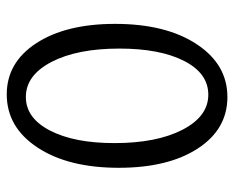

<svg xmlns="http://www.w3.org/2000/svg" viewBox="-84 -620 710 583"><g transform="rotate(-90 271.5 -329.0)"><path d="M268 6Q170 6 111.5 -84Q53 -174 53 -324Q53 -477 114.5 -570.5Q176 -664 276 -664Q373 -664 431.5 -574Q490 -484 490 -335Q490 -181 428.5 -87.5Q367 6 268 6ZM275 -52Q340 -52 377.5 -125.5Q415 -199 415 -322Q415 -450 374.5 -528Q334 -606 268 -606Q204 -606 166 -532.5Q128 -459 128 -337Q128 -209 168.5 -130.5Q209 -52 275 -52Z"/></g></svg>

Font: EauTestInfant
Style: Regular
Weight: 400
Designer: Christian Thalmann (Catharsis Fonts)
Version: Version 0.001;PS 000.001;hotconv 1.0.88;makeotf.lib2.5.64775